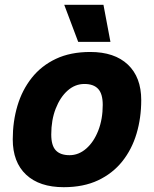

<svg xmlns="http://www.w3.org/2000/svg" viewBox="-20 -766 640 798"><path d="M245 12Q144 12 88.5 -40Q33 -92 33 -187Q33 -261 52.5 -326.5Q72 -392 112 -442.5Q152 -493 212.5 -521.5Q273 -550 355 -550Q456 -550 511.5 -497.5Q567 -445 567 -350Q567 -276 547.5 -210.5Q528 -145 488 -95Q448 -45 387.5 -16.5Q327 12 245 12ZM269 -121Q307 -121 338.5 -148.5Q370 -176 388.5 -223.5Q407 -271 407 -330Q407 -376 388 -396.5Q369 -417 331 -417Q292 -417 261 -389.5Q230 -362 211.5 -314.5Q193 -267 193 -207Q193 -161 212 -141Q231 -121 269 -121ZM305 -592 247 -746H410L439 -592Z"/></svg>

Font: Geist Mono ExtraBold
Style: Italic
Weight: 800
Italic angle: -12°
Monospace: yes
Designer: Basement.studio, Andrés Briganti, Mateo Zaragoza
Foundry: Basement.studio, Vercel, Andrés Briganti, Guido Ferreyra, Mateo Zaragoza
Version: Version 1.500; ttfautohint (v1.8.4.7-5d5b)